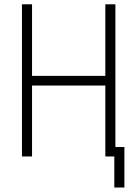

<svg xmlns="http://www.w3.org/2000/svg" viewBox="-20 -713 626 875"><path d="M501 141.6H546.9V-43H505.9V-693.4H460V-367.2H126V-693.4H80.1V0H126V-323.2H460V0H501Z"/></svg>

Font: Cascadia Mono PL ExtraLight
Style: Regular
Weight: 200
Monospace: yes
Designer: Aaron Bell
Foundry: Saja Typeworks
Version: Version 2404.023